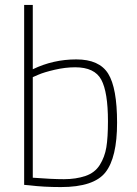

<svg xmlns="http://www.w3.org/2000/svg" viewBox="-20 -750 554 779"><path d="M113 -469Q196 -509 289.5 -509Q383 -509 419 -451Q455 -393 455 -252Q455 -111 408 -51Q361 9 227 9Q157 9 100 2L78 0V-730H113ZM113 -29Q191 -23 239.5 -23Q288 -23 326.5 -36Q365 -49 385 -81Q405 -113 411.5 -152.5Q418 -192 418 -258Q418 -376 391 -426.5Q364 -477 285 -477Q245 -477 202 -467Q159 -457 136 -447L113 -437Z"/></svg>

Font: Titillium Web ExtraLight
Style: Regular
Weight: 275
Version: Version 1.002;PS 57.000;hotconv 1.0.70;makeotf.lib2.5.55311